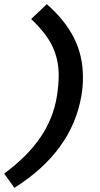

<svg xmlns="http://www.w3.org/2000/svg" viewBox="-36 -747 480 919"><path d="M245 -387Q245 -339 236 -285Q219 -180 157.5 -89.5Q96 1 -16 84L33 152Q306 -20 353 -285Q361 -328 361 -378Q361 -481 317.5 -566.5Q274 -652 188 -727L113 -656Q186 -587 215.5 -524Q245 -461 245 -387Z"/></svg>

Font: Geom Medium
Style: Italic
Weight: 500
Italic angle: -10°
Version: Version 1.102